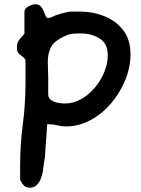

<svg xmlns="http://www.w3.org/2000/svg" viewBox="-20 -594 659 896"><path d="M119 282Q103 282 93 273Q83 264 74 246V177Q74 80 86.5 -14Q99 -108 99 -208V-315Q92 -326 82.5 -332Q73 -338 66 -346Q59 -354 59 -370Q59 -389 64.5 -400Q70 -411 94 -436V-538Q94 -554 112.5 -564Q131 -574 144 -574Q161 -574 170 -564.5Q179 -555 184 -542Q189 -529 193 -519.5Q197 -510 204 -510Q214 -510 225.5 -516Q237 -522 247 -525Q255 -528 268 -531.5Q281 -535 293 -537.5Q305 -540 307 -540H351Q413 -540 467 -518.5Q521 -497 555 -453Q589 -409 589 -341Q589 -281 565 -221.5Q541 -162 499 -112.5Q457 -63 402.5 -33.5Q348 -4 287 -4Q268 -4 248.5 -9Q229 -14 209 -14H200Q199 11 196.5 42.5Q194 74 192 100Q190 126 190 137Q190 141 189 144L188 150Q186 164 183.5 178.5Q181 193 180 207Q177 222 170.5 239.5Q164 257 151.5 269.5Q139 282 119 282ZM282 -111Q323 -111 359 -131.5Q395 -152 423 -185.5Q451 -219 467 -258.5Q483 -298 483 -336Q483 -390 445.5 -414Q408 -438 356 -438Q337 -438 320 -436.5Q303 -435 288 -428Q233 -404 218 -374.5Q203 -345 203 -306Q203 -290 204 -271.5Q205 -253 205 -233V-154Q205 -137 218 -127.5Q231 -118 249.5 -114.5Q268 -111 282 -111Z"/></svg>

Font: Fuzzy Bubbles
Style: Bold
Weight: 700
Designer: Robert E. Leuschke
Foundry: Robert E. Leuschke
Version: Version 1.010; ttfautohint (v1.8.3)